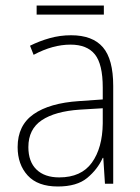

<svg xmlns="http://www.w3.org/2000/svg" viewBox="-20 -733 508 697"><path d="M238 -605Q316 -605 353.5 -561.5Q391 -518 391 -421V-66H361L355 -160H353Q334 -118 296.5 -87Q259 -56 190 -56Q117 -56 80.5 -96Q44 -136 44 -199Q44 -278 102 -318.5Q160 -359 267 -366L353 -372V-415Q353 -500 324.5 -535.5Q296 -571 236 -571Q204 -571 171 -562Q138 -553 102 -534L89 -567Q123 -584 160.5 -594.5Q198 -605 238 -605ZM270 -335Q180 -329 131.5 -296.5Q83 -264 83 -199Q83 -146 112.5 -117.5Q142 -89 195 -89Q275 -89 313.5 -142.5Q352 -196 353 -285V-340ZM357 -713V-680H113V-713Z"/></svg>

Font: Noto Sans Malayalam UI SemiCondensed ExtraLight
Style: Regular
Weight: 200
Width: 4
Designer: Jelle Bosma - Monotype Design Team
Foundry: Monotype Imaging Inc.
Version: Version 2.104; ttfautohint (v1.8.4.7-5d5b)